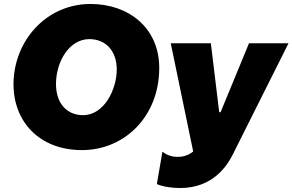

<svg xmlns="http://www.w3.org/2000/svg" viewBox="-20 -738 1473 967"><path d="M393 18C606 18 782 -150 782 -396C782 -596 630 -718 436 -718C211 -718 48 -530 48 -313C48 -126 178 18 393 18ZM398 -158C317 -158 262 -217 262 -315C262 -425 327 -541 430 -541C515 -541 568 -479 568 -388C568 -288 505 -158 398 -158ZM887 209C1051 209 1123 99 1153 39L1433 -520H1234L1091 -173H1084L1042 -520H840L953 25C925 48 896 52 875 52C841 52 818 41 798 26L770 189C801 203 849 209 887 209Z"/></svg>

Font: Fixel Display Black
Style: Italic
Weight: 900
Italic angle: -10°
Designer: AlfaBravo + MacPaw
Foundry: Kyrylo Tkachov, Marchela Mozhyna, Serhii Makarenko, Maria Weinstein, Zakhar Kryvoshyya
Version: Version 1.210;Glyphs 3.2 (3217)